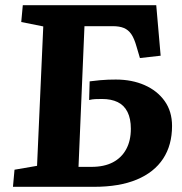

<svg xmlns="http://www.w3.org/2000/svg" viewBox="-20 -721 704 741"><path d="M36 -66 123 -81 147 -619 62 -636 68 -701H583L600 -506L520 -497L507 -541Q498 -573 486.5 -589.5Q475 -606 458 -613Q441 -620 415 -620H306L283 -77H333Q382 -77 415.5 -94.5Q449 -112 467 -145Q485 -178 485 -224Q485 -263 472 -289Q459 -315 434 -327Q409 -339 374 -339Q360 -339 348 -338.5Q336 -338 324 -335L326 -407Q350 -410 366.5 -411.5Q383 -413 397.5 -413.5Q412 -414 427 -414Q489 -414 538 -392.5Q587 -371 615.5 -331Q644 -291 644 -235Q644 -161 609.5 -108.5Q575 -56 508 -28Q441 0 343 0H30Z"/></svg>

Font: Literata
Style: Bold Italic
Weight: 700
Italic angle: -2°
Designer: Latin by Veronika Burian and Jose Scaglione. Greek by Irene Vlachou. Cyrillic by Vera Evstafieva
Foundry: TypeTogether
Version: Version 3.103;gftools[0.9.29]